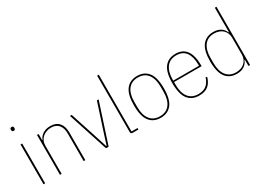

<svg xmlns="http://www.w3.org/2000/svg" viewBox="-27 -1420 2866 2112"><g transform="rotate(-30 1406.0 -364.0)"><path d="M105 -673Q93 -673 88 -679Q83 -685 83 -693V-702Q83 -710 88 -716Q93 -722 105 -722Q117 -722 121.5 -716Q126 -710 126 -702V-693Q126 -685 121.5 -679Q117 -673 105 -673ZM94 -506H115V0H94Z M303 0V-506H324V-430H330Q343 -468 382 -493Q421 -518 477 -518Q549 -518 587 -474.5Q625 -431 625 -352V0H604V-352Q604 -421 571 -460Q538 -499 476 -499Q446 -499 418.5 -489.5Q391 -480 370 -462Q349 -444 336.5 -418Q324 -392 324 -359V0Z M887 0 722 -506H744L849 -184L902 -19H906L959 -184L1064 -506H1086L921 0Z M1229 0Q1214 0 1208 -6Q1202 -12 1202 -27V-740H1223V-19H1299V0Z M1579 12Q1488 12 1438.5 -51.5Q1389 -115 1389 -253Q1389 -391 1438.5 -454.5Q1488 -518 1579 -518Q1670 -518 1719.5 -454.5Q1769 -391 1769 -253Q1769 -115 1719.5 -51.5Q1670 12 1579 12ZM1579 -7Q1660 -7 1703 -63Q1746 -119 1746 -219V-287Q1746 -387 1703 -443Q1660 -499 1579 -499Q1498 -499 1455 -443Q1412 -387 1412 -287V-219Q1412 -119 1455 -63Q1498 -7 1579 -7Z M2067 12Q1976 12 1926.5 -51.5Q1877 -115 1877 -253Q1877 -391 1926.5 -454.5Q1976 -518 2067 -518Q2158 -518 2204 -454.5Q2250 -391 2250 -266V-256H1900V-219Q1900 -119 1943 -63Q1986 -7 2067 -7Q2133 -7 2170 -37.5Q2207 -68 2227 -129L2244 -122Q2224 -55 2182.5 -21.5Q2141 12 2067 12ZM2067 -499Q1986 -499 1943 -443Q1900 -387 1900 -287V-274H2227V-287Q2227 -387 2187.5 -443Q2148 -499 2067 -499Z M2697 -78H2691Q2677 -38 2640 -13Q2603 12 2547 12Q2456 12 2406.5 -51.5Q2357 -115 2357 -253Q2357 -391 2406.5 -454.5Q2456 -518 2547 -518Q2603 -518 2640 -494Q2677 -470 2691 -430H2697V-740H2718V0H2697ZM2547 -7Q2579 -7 2606.5 -16.5Q2634 -26 2654 -44Q2674 -62 2685.5 -88Q2697 -114 2697 -147V-359Q2697 -392 2685.5 -418Q2674 -444 2654 -462Q2634 -480 2606.5 -489.5Q2579 -499 2547 -499Q2466 -499 2423 -443Q2380 -387 2380 -287V-219Q2380 -119 2423 -63Q2466 -7 2547 -7Z"/></g></svg>

Font: IBM Plex Sans Condensed Thin
Style: Regular
Weight: 100
Width: 3
Designer: Mike Abbink, Paul van der Laan, Pieter van Rosmalen
Foundry: Bold Monday
Version: Version 1.3